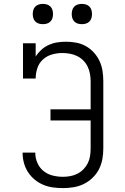

<svg xmlns="http://www.w3.org/2000/svg" viewBox="-20 -957 640 985"><path d="M303 8Q277 8 251.5 4.5Q226 1 202 -9Q178 -19 158 -35.5Q138 -52 124 -73.5Q110 -95 103 -120.5Q96 -146 96 -171Q96 -172 96 -172.5Q96 -173 96 -174H161Q161 -174 161 -173.5Q161 -173 161 -172Q161 -146 172 -121Q183 -96 203.5 -79.5Q224 -63 250 -56.5Q276 -50 303 -50Q322 -50 341 -53.5Q360 -57 377.5 -66Q395 -75 408.5 -89Q422 -103 430.5 -120Q439 -137 442 -156.5Q445 -176 445 -195V-339H239V-396H445V-540Q445 -559 441.5 -578.5Q438 -598 429.5 -615.5Q421 -633 407 -647Q393 -661 375.5 -669.5Q358 -678 338.5 -681.5Q319 -685 300 -685Q273 -685 246.5 -677.5Q220 -670 200 -651.5Q180 -633 171.5 -607Q163 -581 163 -554H98V-735H163V-667Q175 -686 192 -701.5Q209 -717 230 -726.5Q251 -736 273.5 -739.5Q296 -743 319 -743Q345 -743 371.5 -738Q398 -733 421 -720Q444 -707 462 -687Q480 -667 491 -643Q502 -619 506 -592.5Q510 -566 510 -540V-195Q510 -167 505 -140Q500 -113 487.5 -88.5Q475 -64 454.5 -44.5Q434 -25 409.5 -13Q385 -1 357.5 3.5Q330 8 303 8ZM400 -833Q389 -833 379 -836Q369 -839 361.5 -846.5Q354 -854 351 -864Q348 -874 348 -885Q348 -896 351 -906Q354 -916 361.5 -923.5Q369 -931 379 -934Q389 -937 400 -937Q411 -937 421 -934Q431 -931 438.5 -923.5Q446 -916 449 -906Q452 -896 452 -885Q452 -874 449 -864Q446 -854 438.5 -846.5Q431 -839 421 -836Q411 -833 400 -833ZM200 -833Q189 -833 179 -836Q169 -839 161.5 -846.5Q154 -854 151 -864Q148 -874 148 -885Q148 -896 151 -906Q154 -916 161.5 -923.5Q169 -931 179 -934Q189 -937 200 -937Q211 -937 221 -934Q231 -931 238.5 -923.5Q246 -916 249 -906Q252 -896 252 -885Q252 -874 249 -864Q246 -854 238.5 -846.5Q231 -839 221 -836Q211 -833 200 -833Z"/></svg>

Font: Iosevka Curly Slab LtEx
Style: Regular
Weight: 300
Width: 7
Monospace: yes
Designer: Belleve Invis
Foundry: Belleve Invis
Version: Version 11.1.0; ttfautohint (v1.8.3)